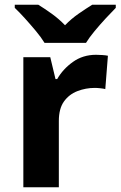

<svg xmlns="http://www.w3.org/2000/svg" viewBox="-20 -786 506 806"><path d="M383 -556Q394 -556 409 -555Q424 -554 433 -552L422 -412Q415 -414 401.5 -415.5Q388 -417 378 -417Q340 -417 305 -403.5Q270 -390 248.5 -360Q227 -330 227 -278V0H78V-546H191L213 -454H220Q244 -496 286 -526Q328 -556 383 -556ZM167 -606Q153 -629 130.5 -656Q108 -683 84.5 -709Q61 -735 42 -753V-766H141Q167 -750 197 -728.5Q227 -707 253 -680Q279 -707 310 -728.5Q341 -750 367 -766H466V-753Q448 -735 424 -709Q400 -683 377.5 -656Q355 -629 341 -606Z"/></svg>

Font: Noto Sans Kannada
Style: Bold
Weight: 700
Designer: Jelle Bosma - Monotype Design Team
Foundry: Monotype Imaging Inc.
Version: Version 2.005; ttfautohint (v1.8.4.7-5d5b)